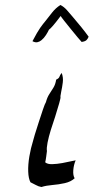

<svg xmlns="http://www.w3.org/2000/svg" viewBox="-20 -748 438 769"><path d="M283 -106Q275 -87 273.5 -66Q272 -45 279 -34Q264 -20 239.5 -14.5Q215 -9 190 -7Q165 -5 146 1Q134 -1 123.5 -7Q113 -13 102 -18Q94 -33 93 -60.5Q92 -88 97.5 -121Q103 -154 113 -186Q113 -188 119.5 -209Q126 -230 135 -258Q144 -286 152 -309.5Q160 -333 164 -339Q169 -358 177.5 -371Q186 -384 194 -397Q202 -410 205 -429Q216 -434 218 -440.5Q220 -447 227 -456Q234 -438 231.5 -418Q229 -398 225 -380Q224 -375 223.5 -371Q223 -367 222 -363Q224 -357 217 -334Q210 -311 201 -281Q192 -255 183.5 -227.5Q175 -200 170.5 -177Q166 -154 168 -143Q167 -135 165 -120Q163 -105 161 -98Q170 -90 189 -90.5Q208 -91 230 -95Q252 -99 269 -103Q273 -104 276.5 -104.5Q280 -105 283 -106ZM335 -601Q332 -593 326.5 -587.5Q321 -582 307 -580Q303 -584 290.5 -599Q278 -614 263 -632.5Q248 -651 236.5 -665.5Q225 -680 223 -684Q187 -636 176 -629Q172 -620 164 -607.5Q156 -595 146 -587Q139 -581 130 -579Q121 -577 110 -583Q130 -621 141 -636.5Q152 -652 163 -665Q174 -679 188.5 -697.5Q203 -716 222 -728Q236 -721 248 -707.5Q260 -694 270 -682Q289 -660 305.5 -639.5Q322 -619 335 -601Z"/></svg>

Font: Yuji Boku
Style: Regular
Weight: 400
Designer: Kataoka Yuji
Foundry: Kinuta Font Factory
Version: Version 3.002